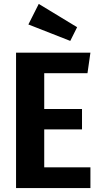

<svg xmlns="http://www.w3.org/2000/svg" viewBox="-20 -961 515 981"><path d="M427 -587H206V-404H399V-300H206V-106H442V0H62V-692H442ZM374 -822 339 -752 125 -836 178 -941Z"/></svg>

Font: Fira Sans Condensed SemiBold
Style: Regular
Weight: 600
Width: 3
Designer: bBox Type GmbH & Carrois Corporate GbR & Edenspiekermann AG
Foundry: bBox Type GmbH & Carrois Corporate GbR & Edenspiekermann AG
Version: Version 4.301